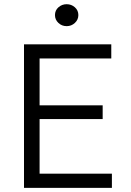

<svg xmlns="http://www.w3.org/2000/svg" viewBox="-20 -916 638 936"><path d="M97 0V-700H522.5V-631H173V-402.5H480.5V-335.5H173V-69.5H525.5V0ZM305 -788.5Q281.5 -788.5 264.8 -804.2Q248 -820 248 -842.5Q248 -865.5 265 -880.5Q282 -895.5 305 -895.5Q328 -895.5 345 -880.5Q362 -865.5 362 -842.5Q362 -820 345 -804.2Q328 -788.5 305 -788.5Z"/></svg>

Font: Geologica Roman ExtraLight
Style: Regular
Weight: 250
Designer: Sindre Bremnes, Frode Helland
Foundry: Monokrom Skriftforlag AS
Version: Version 1.010;gftools[0.9.28]